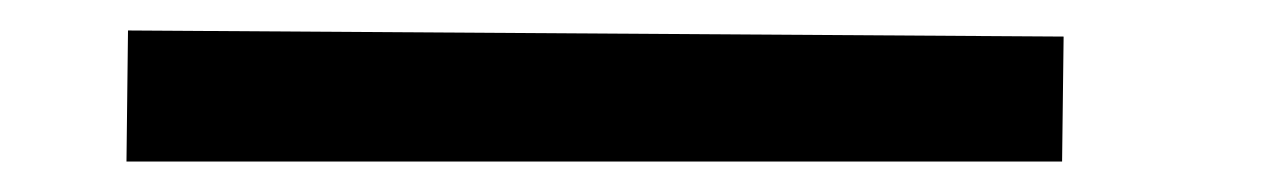

<svg xmlns="http://www.w3.org/2000/svg" viewBox="-20 30 833 126"><path d="M64 50 678 54 677 136H63Z"/></svg>

Font: Lora SemiBold
Style: Italic
Weight: 600
Italic angle: -3°
Designer: Olga Karpushina, Alexei Vanyashin (Cyrillic)
Foundry: Cyreal
Version: Version 3.011; ttfautohint (v1.8.4.7-5d5b)